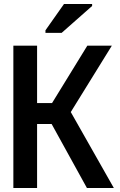

<svg xmlns="http://www.w3.org/2000/svg" viewBox="-20 -943 603 963"><path d="M47 0V-714H166V-426H241L418 -714H541L335 -381L551 0H416L239 -321H166V0ZM208 -778V-791L301 -923H442V-913L289 -778Z"/></svg>

Font: Noto Sans Mono SemiCondensed SemiBold
Style: Regular
Weight: 600
Width: 4
Designer: Monotype Design Team
Foundry: Monotype Imaging Inc.
Version: Version 2.014; ttfautohint (v1.8.4.7-5d5b)